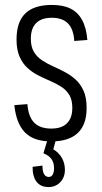

<svg xmlns="http://www.w3.org/2000/svg" viewBox="-20 -567 412 778"><path d="M188 6Q117 6 81.5 -30Q46 -66 38 -141L91 -145Q95 -94 118.5 -70Q142 -46 188 -46Q230 -46 251.5 -67.5Q273 -89 273 -130Q273 -162 261 -182Q249 -202 229 -215Q209 -228 184.5 -238.5Q160 -249 136 -261Q112 -273 92 -291Q72 -309 59.5 -337Q47 -365 47 -407Q47 -478 82.5 -512.5Q118 -547 190 -547Q236 -547 266 -532Q296 -517 313 -485.5Q330 -454 334 -405L281 -401Q278 -449 255.5 -472Q233 -495 190 -495Q148 -495 126.5 -473.5Q105 -452 105 -410Q105 -378 117 -357.5Q129 -337 149 -323.5Q169 -310 193.5 -299Q218 -288 242 -275.5Q266 -263 286 -245Q306 -227 318.5 -199.5Q331 -172 331 -129Q331 -62 295 -28Q259 6 188 6ZM177 191Q145 191 128.5 170Q112 149 112 109L152 104Q152 127 158.5 138.5Q165 150 178 150Q188 150 193.5 140.5Q199 131 199 115Q199 92 188.5 77.5Q178 63 156 54L172 1H206L196 38Q218 51 230.5 72.5Q243 94 243 121Q243 152 224 171.5Q205 191 177 191Z"/></svg>

Font: Pathway Extreme Condensed Thin
Style: Regular
Weight: 250
Width: 3
Version: Version 1.001;gftools[0.9.26]